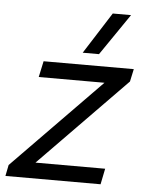

<svg xmlns="http://www.w3.org/2000/svg" viewBox="-57 -732 594 774"><g transform="rotate(5 240.0 -345.0)"><path d="M261 -522 368 -690H442L327 -522ZM-6 0 3 -45 359 -409H93L107 -474H472L461 -423L110 -64H392L379 0Z"/></g></svg>

Font: Kanit Light
Style: Italic
Weight: 300
Italic angle: -12°
Designer: Katatrad Team
Foundry: CadsonDemak
Version: Version 2.000; ttfautohint (v1.8.3)